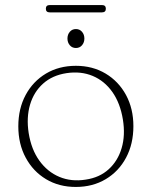

<svg xmlns="http://www.w3.org/2000/svg" viewBox="-20 -730 600 760"><path d="M280.5 -469.5Q346.5 -469.5 398 -438.8Q449.5 -408 478.8 -354Q508 -300 508 -230.5Q508 -160 479 -105.8Q450 -51.5 398.5 -20.8Q347 10 280 10Q213.5 10 162.2 -20.8Q111 -51.5 81.8 -105.8Q52.5 -160 52.5 -230Q52.5 -300 81.5 -354Q110.5 -408 162 -438.8Q213.5 -469.5 280.5 -469.5ZM319 -19Q374 -27 410.2 -60Q446.5 -93 461.5 -143.8Q476.5 -194.5 466.5 -256.5Q456 -321.5 424.8 -365.8Q393.5 -410 346.8 -429.5Q300 -449 243.5 -440.5Q187.5 -432 150.8 -399.2Q114 -366.5 99 -315.8Q84 -265 93.5 -203.5Q104 -138 136 -93.8Q168 -49.5 215.2 -29.8Q262.5 -10 319 -19ZM280.5 -540Q265.5 -540 256.2 -551Q247 -562 247 -577.5Q247 -593 256.2 -604Q265.5 -615 280.5 -615Q295.5 -615 304.8 -604Q314 -593 314 -577.5Q314 -562 304.8 -551Q295.5 -540 280.5 -540ZM161.5 -695.5Q161.5 -710 177 -710H383.5Q399 -710 399 -695.5Q399 -681 383.5 -681H177Q161.5 -681 161.5 -695.5Z"/></svg>

Font: Fraunces 9pt S050 Thin
Style: Regular
Weight: 100
Version: Version 1.000; ttfautohint (v1.8.3)